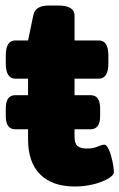

<svg xmlns="http://www.w3.org/2000/svg" viewBox="-20 -670 434 698"><path d="M36 -200Q1 -200 1 -248V-276Q1 -324 36 -324H82V-384H36Q1 -384 1 -440V-468Q1 -523 36 -523H82L101 -614Q105 -633 119 -641.5Q133 -650 160 -650H191Q251 -650 251 -613V-523H339Q374 -523 374 -468V-440Q374 -384 339 -384H251V-324H309Q344 -324 344 -276V-248Q344 -200 309 -200H251V-173Q251 -148 262 -139Q273 -130 296 -130Q318 -130 334.5 -137Q351 -144 359 -144Q368 -144 376 -125.5Q384 -107 389 -83Q394 -59 394 -44Q394 -33 373 -20.5Q352 -8 319.5 0Q287 8 252 8Q170 8 126 -36Q82 -80 82 -163V-200Z"/></svg>

Font: Asap Expanded ExtraBold
Style: Regular
Weight: 800
Width: 7
Designer: Pablo Cosgaya
Foundry: Omnibus-Type
Version: Version 3.001; ttfautohint (v1.8.4.7-5d5b)